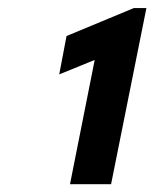

<svg xmlns="http://www.w3.org/2000/svg" viewBox="-20 -910 391 486"><path d="M219.7 -758.3 129.9 -721.7 148.4 -818.8 318.8 -889.6H350.6L261.2 -443.8H157.2Z"/></svg>

Font: Reddit Sans Chocolate
Style: Bold Italic
Weight: 700
Italic angle: -11.25°
Designer: Stephen Hutchings
Version: Version 1.013